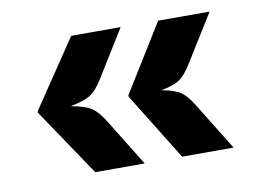

<svg xmlns="http://www.w3.org/2000/svg" viewBox="-51 -536 702 520"><g transform="rotate(-10 300.0 -276.5)"><path d="M172.5 -89 47.5 -274.5V-278.5L172.5 -464H308.5L228 -334Q210 -305 192.5 -294.2Q175 -283.5 138 -276.5Q175.5 -270 192.8 -259.2Q210 -248.5 228 -219.5L308.5 -89ZM411.5 -89.5 297 -274.5V-278.5L411.5 -463.5H553L472.5 -334Q455 -305.5 438.8 -294.2Q422.5 -283 387.5 -276.5Q423 -270 439.2 -259Q455.5 -248 472.5 -220L553 -89.5Z"/></g></svg>

Font: Spline Sans Mono
Style: Regular
Weight: 400
Monospace: yes
Designer: Eben Sorkin, Mirko Velimirovic
Foundry: Sorkin Type
Version: Version 1.004